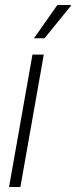

<svg xmlns="http://www.w3.org/2000/svg" viewBox="-20 -743 302 763"><path d="M16 0 109 -526H154L61 0ZM115 -591 208 -723H262L261 -719L157 -591Z"/></svg>

Font: Archivo Condensed Thin
Style: Italic
Weight: 250
Width: 3
Italic angle: -10°
Designer: Hector Gatti
Foundry: Omnibus-Type
Version: Version 2.001